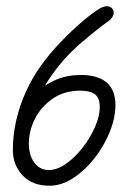

<svg xmlns="http://www.w3.org/2000/svg" viewBox="-20 -592 438 612"><path d="M339 -563Q345 -554 341 -543.5Q337 -533 326 -525Q287 -497 237 -454Q187 -411 149 -358Q125 -325 108 -291Q91 -257 81.5 -219.5Q72 -182 72 -135L21 -114Q21 -162 32 -209.5Q43 -257 63.5 -301.5Q84 -346 110 -382Q138 -421 173.5 -458Q209 -495 242.5 -523.5Q276 -552 298 -565Q310 -572 321.5 -572Q333 -572 339 -563ZM138 0Q83 0 52 -33Q21 -66 21 -114L55 -244Q73 -275 99 -299.5Q125 -324 160 -338.5Q195 -353 238 -353Q292 -353 320 -329Q348 -305 348 -257Q348 -217 330 -172Q312 -127 281.5 -88Q251 -49 213.5 -24.5Q176 0 138 0ZM136 -50Q162 -50 190.5 -70Q219 -90 243.5 -121.5Q268 -153 283 -187.5Q298 -222 298 -251Q298 -280 282.5 -291.5Q267 -303 236 -303Q185 -303 148 -277.5Q111 -252 91.5 -213.5Q72 -175 72 -135Q72 -97 89.5 -73.5Q107 -50 136 -50Z"/></svg>

Font: Edu QLD Beginners
Style: Regular
Weight: 400
Designer: Tina and Corey Anderson
Foundry: Google for Education
Version: Version 1.001